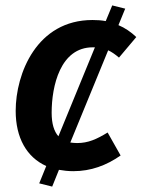

<svg xmlns="http://www.w3.org/2000/svg" viewBox="-20 -618 524 710"><path d="M265 -89C256 -89 248 -90 240 -91L380 -432C393 -426 406 -417 420 -405L484 -481C464 -500 442 -515 418 -525L443 -586L395 -598L371 -540C355 -543 339 -544 322 -544C116 -544 38 -346 38 -208C38 -109 78 -37 151 -4L125 60L173 72L198 10C215 13 232 15 251 15C316 15 373 -6 426 -43L378 -128C337 -103 306 -89 265 -89ZM171 -201C171 -300 203 -443 323 -443H331L196 -114C180 -132 171 -160 171 -201Z"/></svg>

Font: Fira Sans Medium
Style: Italic
Weight: 500
Italic angle: -8°
Designer: bBox Type GmbH & Carrois Corporate GbR & Edenspiekermann AG
Foundry: bBox Type GmbH & Carrois Corporate GbR & Edenspiekermann AG
Version: Version 4.301;PS 004.301;hotconv 1.0.88;makeotf.lib2.5.64775